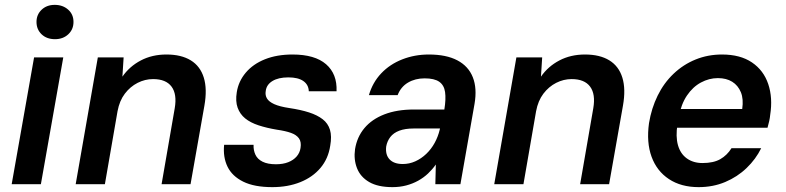

<svg xmlns="http://www.w3.org/2000/svg" viewBox="-20 -757 3228 789"><path d="M28 0 120 -521H240L148 0ZM206 -596Q172 -596 151 -616Q130 -636 130 -667Q130 -697 151 -717Q172 -737 205 -737Q238 -737 260 -717.5Q282 -698 282 -667Q282 -636 260.5 -616Q239 -596 206 -596Z M291 0 382 -521H488L483 -442Q512 -484 558.5 -508.5Q605 -533 664 -533Q725 -533 764 -509Q803 -485 817.5 -438Q832 -391 820 -323L763 0H644L698 -312Q708 -370 685 -401Q662 -432 609 -432Q576 -432 545.5 -416.5Q515 -401 493 -372Q471 -343 463 -300L411 0Z M1099 12Q1025 12 979.5 -10.5Q934 -33 915 -72Q896 -111 901 -162H1022Q1021 -140 1029.5 -121.5Q1038 -103 1059 -92.5Q1080 -82 1114 -82Q1143 -82 1164.5 -90.5Q1186 -99 1199 -114Q1212 -129 1215 -149Q1219 -174 1208.5 -188.5Q1198 -203 1175.5 -211Q1153 -219 1118 -224Q1076 -231 1042.5 -242Q1009 -253 987.5 -270.5Q966 -288 956.5 -314.5Q947 -341 953 -378Q960 -423 990 -458.5Q1020 -494 1069 -513.5Q1118 -533 1182 -533Q1274 -533 1320 -493Q1366 -453 1363 -382H1249Q1248 -409 1226.5 -424Q1205 -439 1165 -439Q1124 -439 1099.5 -424Q1075 -409 1072 -383Q1069 -366 1077 -352.5Q1085 -339 1107 -329Q1129 -319 1169 -313Q1216 -306 1250 -295Q1284 -284 1306 -267Q1328 -250 1336 -223.5Q1344 -197 1337 -158Q1329 -105 1297 -67Q1265 -29 1214 -8.5Q1163 12 1099 12Z M1593 12Q1533 12 1497 -9Q1461 -30 1447 -66Q1433 -102 1439 -144Q1447 -194 1477.5 -230.5Q1508 -267 1559.5 -287Q1611 -307 1681 -307H1806Q1813 -350 1809 -378.5Q1805 -407 1785 -421Q1765 -435 1725 -435Q1686 -435 1656.5 -417.5Q1627 -400 1614 -366H1496Q1511 -418 1546.5 -455.5Q1582 -493 1633 -513Q1684 -533 1742 -533Q1814 -533 1859.5 -509Q1905 -485 1923 -439.5Q1941 -394 1930 -330L1872 0H1769L1771 -81Q1757 -61 1739 -44Q1721 -27 1698.5 -14.5Q1676 -2 1649.5 5Q1623 12 1593 12ZM1635 -83Q1662 -83 1686.5 -94Q1711 -105 1731.5 -124.5Q1752 -144 1766 -169.5Q1780 -195 1787 -224L1788 -229H1680Q1645 -229 1621 -220Q1597 -211 1584 -194Q1571 -177 1567 -155Q1563 -121 1581 -102Q1599 -83 1635 -83Z M2011 0 2102 -521H2208L2203 -442Q2232 -484 2278.5 -508.5Q2325 -533 2384 -533Q2445 -533 2484 -509Q2523 -485 2537.5 -438Q2552 -391 2540 -323L2483 0H2364L2418 -312Q2428 -370 2405 -401Q2382 -432 2329 -432Q2296 -432 2265.5 -416.5Q2235 -401 2213 -372Q2191 -343 2183 -300L2131 0Z M2851 12Q2779 12 2729 -21Q2679 -54 2657.5 -113Q2636 -172 2647 -251Q2657 -312 2682.5 -364Q2708 -416 2748 -454Q2788 -492 2838.5 -512.5Q2889 -533 2947 -533Q3022 -533 3070 -500.5Q3118 -468 3137 -411.5Q3156 -355 3145 -285Q3144 -273 3141 -259.5Q3138 -246 3134 -232H2730L2744 -309H3030Q3036 -350 3024.5 -378Q3013 -406 2989 -421Q2965 -436 2930 -436Q2894 -436 2860.5 -418Q2827 -400 2803 -364.5Q2779 -329 2769 -275L2764 -246Q2756 -196 2766 -160.5Q2776 -125 2802.5 -106Q2829 -87 2867 -87Q2912 -87 2940 -103Q2968 -119 2986 -148H3108Q3086 -103 3048 -66.5Q3010 -30 2960 -9Q2910 12 2851 12Z"/></svg>

Font: DM Sans 10pt SemiBold
Style: Italic
Weight: 600
Italic angle: -10°
Version: Version 4.004;gftools[0.9.30]